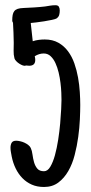

<svg xmlns="http://www.w3.org/2000/svg" viewBox="-20 -705 357 750"><path d="M293.5 -294.9Q293.5 -271.5 292 -238.5Q290.5 -205.6 285.6 -170.2Q280.8 -134.8 271.7 -99.6Q262.7 -64.5 246.8 -36.9Q231 -9.3 207.8 8.1Q184.6 25.4 151.9 25.4Q125 25.4 104 16.1Q83 6.8 67.4 -9.3Q51.8 -25.4 41.3 -46.9Q30.8 -68.4 25.9 -92.8Q24.4 -101.6 22.7 -110.4Q21 -119.1 21 -127.9Q21 -139.6 25.6 -147.5Q30.3 -155.3 43.5 -155.3Q49.8 -155.3 58.6 -153.3Q67.4 -151.4 75.4 -147.7Q83.5 -144 90.3 -138.7Q97.2 -133.3 100.1 -127Q105 -116.7 106.9 -101.3Q108.9 -85.9 113 -71.3Q117.2 -56.6 125.7 -46.4Q134.3 -36.1 151.9 -36.1Q166 -36.1 176.5 -53.7Q187 -71.3 194.6 -98.6Q202.1 -126 207.3 -159.2Q212.4 -192.4 215.1 -223.1Q217.8 -253.9 219 -278.8Q220.2 -303.7 220.2 -314.5Q220.2 -325.2 219.5 -343Q218.8 -360.8 216.3 -381.1Q213.9 -401.4 209 -421.9Q204.1 -442.4 196.5 -458.7Q189 -475.1 177.7 -485.6Q166.5 -496.1 150.9 -496.1Q132.8 -496.1 115.7 -485.4Q116.7 -481.4 117.2 -478Q117.7 -474.6 117.7 -470.7Q117.7 -448.2 94.2 -448.2Q91.3 -448.2 87.9 -448.7Q84.5 -449.2 81.5 -449.2Q76.7 -446.8 69.6 -449.2Q62.5 -451.7 55.7 -456.1Q48.8 -460.4 43.5 -466.1Q38.1 -471.7 36.6 -476.6Q32.7 -491.2 33.2 -506.8Q33.7 -522.5 33.7 -537.1Q33.7 -557.1 32.7 -576.7Q31.7 -596.2 30.8 -616.2Q29.3 -617.7 28.6 -620.1Q27.8 -622.6 27.8 -625Q27.8 -637.2 29.5 -646.5Q31.2 -655.8 35.9 -661.6Q40.5 -667.5 49.1 -670.4Q57.6 -673.3 71.8 -673.8Q93.3 -674.8 113.8 -676Q134.3 -677.2 155.8 -679.7Q166 -681.2 175.8 -682.9Q185.5 -684.6 196.8 -684.6Q206.5 -684.6 210 -678.7Q213.4 -672.9 213.4 -664.1Q213.4 -654.3 211.2 -646.5Q209 -638.7 200.7 -632.8Q196.8 -630.4 182.9 -627.4Q168.9 -624.5 152.6 -621.8Q136.2 -619.1 121.1 -617.4Q106 -615.7 100.1 -615.2L107.9 -543.9Q119.6 -547.9 131.3 -549.3Q143.1 -550.8 154.8 -550.8Q185.5 -550.8 208 -538.1Q230.5 -525.4 245.8 -504.6Q261.2 -483.9 270.5 -457.3Q279.8 -430.7 284.9 -402.1Q290 -373.5 291.7 -345.7Q293.5 -317.9 293.5 -294.9Z"/></svg>

Font: Just Another Hand
Style: Regular
Weight: 400
Designer: Astigmatic (AOETI)
Foundry: Astigmatic (AOETI)
Version: Version 1.000